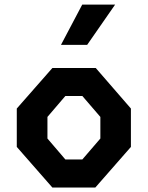

<svg xmlns="http://www.w3.org/2000/svg" viewBox="-20 -838 660 858"><path d="M214 0H406L565 -181.5V-353L408 -534H214L55 -353V-181.5ZM272 -125.5 192 -219V-315.5L272 -409H348L428.5 -315.5V-219L348 -125.5ZM369.5 -637.5H252.5L347.5 -817.5H494.5Z"/></svg>

Font: Monaspace Krypton
Style: Bold
Weight: 700
Designer: Riley Cran & the Lettermatic Team
Foundry: Lettermatic
Version: Version 1.200 (Monaspace Krypton)